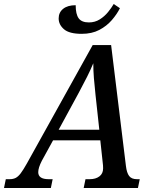

<svg xmlns="http://www.w3.org/2000/svg" viewBox="-70 -939 760 959"><path d="M-50 0 -41 -44H-22Q-4 -44 8.5 -50.5Q21 -57 33.5 -73.5Q46 -90 64 -122L393 -714H485L559 -110Q563 -76 575 -60Q587 -44 614 -44H628L619 0H348L357 -44H378Q408 -44 426.5 -58Q445 -72 445 -98Q445 -105 444.5 -113Q444 -121 443 -127L431 -238H195L139 -136Q121 -101 121 -79Q121 -44 173 -44H193L184 0ZM323 -475 223 -291H426L407 -466Q402 -511 399 -549Q396 -587 396 -623Q381 -587 364.5 -554.5Q348 -522 323 -475ZM338 -770Q276 -770 249.5 -793Q223 -816 223 -847Q223 -877 245.5 -895Q268 -913 308 -913Q308 -868 323 -847.5Q338 -827 374 -827Q404 -827 428 -842Q452 -857 469.5 -878.5Q487 -900 498 -919L529 -898Q514 -868 488.5 -838.5Q463 -809 426 -789.5Q389 -770 338 -770Z"/></svg>

Font: Noto Serif SemiCondensed Medium
Style: Italic
Weight: 500
Width: 4
Italic angle: -12°
Designer: Monotype Design Team
Foundry: Monotype Imaging Inc.
Version: Version 2.013